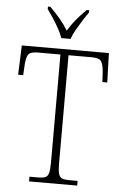

<svg xmlns="http://www.w3.org/2000/svg" viewBox="-61 -974 650 1017"><g transform="rotate(5 264.0 -465.5)"><path d="M133 0V-25H180Q204 -25 217 -30.5Q230 -36 235 -54Q240 -72 240 -108V-684H119Q80 -684 69 -667.5Q58 -651 56 -612L53 -558H26L32 -714H495L500 -558H474L471 -612Q468 -651 457 -667.5Q446 -684 407 -684H283V-109Q283 -72 288 -54Q293 -36 306 -30.5Q319 -25 344 -25H389V0ZM237 -771Q229 -794 214.5 -820.5Q200 -847 183 -873Q166 -899 152 -918V-931H165Q197 -899 219 -873Q241 -847 262 -813Q283 -847 304.5 -873Q326 -899 358 -931H371V-918Q357 -899 340.5 -873Q324 -847 309 -820.5Q294 -794 286 -771Z"/></g></svg>

Font: Noto Serif Armenian SemiCondensed ExtraLight
Style: Regular
Weight: 200
Width: 4
Designer: Monotype Design Team
Foundry: Monotype Imaging Inc.
Version: Version 2.008; ttfautohint (v1.8.4.7-5d5b)